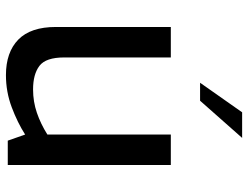

<svg xmlns="http://www.w3.org/2000/svg" viewBox="-112 -696 815 630"><g transform="rotate(90 295.0 -381.5)"><path d="M227 6Q152 6 110.5 -34.5Q69 -75 69 -158V-535H169V-185Q169 -125 196.5 -104Q224 -83 274 -83Q314 -83 350.5 -95.5Q387 -108 422 -130V-535H522V0H442L422 -57Q383 -32 332.5 -13Q282 6 227 6ZM252 -631 349 -769H433L311 -631Z"/></g></svg>

Font: Exo Thin Medium
Style: Regular
Weight: 500
Version: Version 2.000